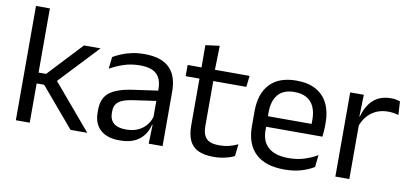

<svg xmlns="http://www.w3.org/2000/svg" viewBox="-65 -873 2355 1096"><g transform="rotate(10 1112.5 -325.0)"><path d="M480 0H383L190 -227.5H138.5V-290.5H190L375 -488H471L249.5 -252.5V-272ZM146.5 0H66V-662.5H146.5Z M916.5 0H836L839.5 -118.5L836.5 -131V-286.5L837 -315Q837 -374.5 806.8 -403Q776.5 -431.5 711 -431.5Q658.5 -431.5 614.8 -416.5Q571 -401.5 537 -381.5L544.5 -450.5Q563.5 -462 589.8 -473.2Q616 -484.5 649.8 -492Q683.5 -499.5 724 -499.5Q776.5 -499.5 813.2 -486.8Q850 -474 872.8 -450Q895.5 -426 906 -392Q916.5 -358 916.5 -316ZM668 10.5Q595.5 10.5 556.8 -24.8Q518 -60 518 -125.5V-140Q518 -207.5 559.8 -240.8Q601.5 -274 692.5 -287L847 -309L851.5 -250L702.5 -228.5Q646.5 -220.5 622.5 -201.2Q598.5 -182 598.5 -144.5V-136.5Q598.5 -98 622.2 -77.5Q646 -57 693.5 -57Q735.5 -57 765.5 -71.5Q795.5 -86 814 -110.5Q832.5 -135 839 -165L851.5 -110H836Q829 -78 809.8 -50.5Q790.5 -23 756 -6.2Q721.5 10.5 668 10.5Z M1213.5 10Q1157 10 1122.5 -7Q1088 -24 1072.5 -58.5Q1057 -93 1057 -144.5V-452.5H1137V-154Q1137 -106 1159 -83.2Q1181 -60.5 1233 -60.5Q1262.5 -60.5 1289.8 -67Q1317 -73.5 1341 -85.5L1333.5 -16Q1310 -4 1278.5 3Q1247 10 1213.5 10ZM1328.5 -416H977V-481H1336ZM1135 -473H1057.5L1057 -610L1138.5 -620.5Z M1623.5 11Q1512 11 1455.5 -43.5Q1399 -98 1399 -199.5V-286.5Q1399 -389.5 1451.5 -445.2Q1504 -501 1605 -501Q1673 -501 1718.5 -475.8Q1764 -450.5 1787 -404Q1810 -357.5 1810 -293V-275Q1810 -259 1808.8 -243Q1807.5 -227 1805.5 -211.5H1731Q1732 -235.5 1732.2 -257Q1732.5 -278.5 1732.5 -296.5Q1732.5 -341 1718.2 -371.8Q1704 -402.5 1675.8 -418.8Q1647.5 -435 1605 -435Q1542 -435 1510.5 -398.5Q1479 -362 1479 -294V-247.5L1479.5 -237.5V-191Q1479.5 -160.5 1488.5 -136Q1497.5 -111.5 1516.8 -93.8Q1536 -76 1565.8 -66.8Q1595.5 -57.5 1636.5 -57.5Q1684 -57.5 1725 -70Q1766 -82.5 1802 -104L1794.5 -34Q1762 -13.5 1719 -1.2Q1676 11 1623.5 11ZM1788.5 -211.5H1441.5V-272.5H1788.5Z M1995 -298.5 1976.5 -361 1996.5 -362Q2012.5 -424 2051.5 -459.8Q2090.5 -495.5 2155 -495.5Q2171 -495.5 2183.8 -493Q2196.5 -490.5 2206.5 -487L2211.5 -408.5Q2199 -412.5 2183.8 -415Q2168.5 -417.5 2150 -417.5Q2095 -417.5 2054.2 -387Q2013.5 -356.5 1995 -298.5ZM1999 0H1918V-488H1997L1993 -344L1999 -338Z"/></g></svg>

Font: Anek Devanagari
Style: Regular
Weight: 400
Designer: Kailash Malviya (Devanagari) & Yesha Goshar (Latin)
Foundry: Ek Type
Version: Version 1.003